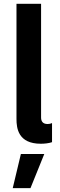

<svg xmlns="http://www.w3.org/2000/svg" viewBox="-20 -747 314 1003"><path d="M193.2 3.9C212.7 3.9 235.8 1.4 251.8 -4.3V-104C245.4 -100.9 236.9 -99.1 228.7 -99.1C201 -99.1 194.6 -116.5 194.6 -133.5V-727.3H66.1V-125.4C66.1 -77.4 74.9 3.9 193.2 3.9ZM46.5 235.8H139.2L211.3 57.5H89.1Z"/></svg>

Font: TID UI Semi Bold
Style: Regular
Weight: 600
Designer: The TID Project Authors
Foundry: Bakken & Bæck
Version: Version 1.001;hotconv 1.0.109;makeotfexe 2.5.65596